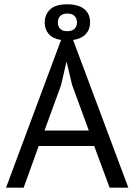

<svg xmlns="http://www.w3.org/2000/svg" viewBox="-20 -873 625 893"><path d="M188 -768Q188 -805 213 -829Q238 -853 293 -853Q343 -853 371 -831.5Q399 -810 399 -768Q399 -736 379 -714.5Q359 -693 320 -687L577 0H490L418 -194H160L90 0H8L264 -687Q226 -693 207 -714.5Q188 -736 188 -768ZM187 -266H393L315 -479L290 -585H289L264 -477ZM249 -768Q249 -751 259.5 -739.5Q270 -728 293 -728Q315 -728 326.5 -739Q338 -750 338 -768Q338 -787 327 -798.5Q316 -810 293 -810Q271 -810 260 -798.5Q249 -787 249 -768Z"/></svg>

Font: PT Sans
Style: Regular
Weight: 400
Version: Version 2.003W OFL; ttfautohint (v1.6)